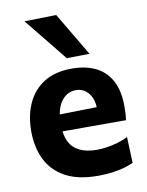

<svg xmlns="http://www.w3.org/2000/svg" viewBox="-88 -840 703 916"><g transform="rotate(-10 263.5 -382.0)"><path d="M311.6 13.2Q215 13.2 153.8 -20.8Q92.7 -54.8 63.7 -114.3Q34.8 -173.9 34.8 -251Q34.8 -327.8 62 -386.8Q89.1 -445.8 142.9 -479.1Q196.7 -512.4 276.5 -512.4Q344.6 -512.4 393.1 -488.2Q441.6 -464.1 467.5 -415.1Q493.4 -366.1 493.4 -291.5Q493.4 -271.4 492.5 -255.8Q491.6 -240.3 489.1 -225L360.8 -273.4Q361.8 -280.1 362.3 -287.1Q362.8 -294.2 362.8 -300.2Q362.8 -350.3 339.1 -379Q315.4 -407.8 277.8 -407.8Q249.6 -407.8 227.7 -391.2Q205.7 -374.7 193.2 -344.5Q180.6 -314.3 180.6 -273V-248.7Q180.6 -204.8 196.3 -173.8Q212.1 -142.9 245.1 -126.4Q278.1 -109.9 329.4 -109.9Q349.3 -109.9 375.5 -113.6Q401.8 -117.4 429.1 -125.1Q456.5 -132.9 480.1 -145L485 -18.9Q465.7 -10 439.8 -2.6Q413.8 4.7 381.5 9Q349.2 13.2 311.6 13.2ZM92.6 -225V-304.9L402 -311.4L489.1 -286.8V-225ZM262.3 -565.5Q235.3 -599.2 207.6 -633.5Q179.8 -667.7 151.6 -702.8Q123.3 -737.9 94.2 -773.7L248.4 -777.1Q279.4 -724.7 310.5 -672.4Q341.7 -620.2 372.9 -567.1Z"/></g></svg>

Font: Commissioner Thin
Style: Regular
Weight: 100
Designer: Kostas Bartsokas
Foundry: Kostas Bartsokas
Version: Version 1.001;gftools[0.9.23]